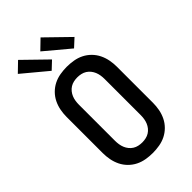

<svg xmlns="http://www.w3.org/2000/svg" viewBox="-291 -1080 1183 1183"><g transform="rotate(-45 300.0 -488.5)"><path d="M300 8Q271 8 241.5 3Q212 -2 186 -15Q160 -28 139 -49Q118 -70 105 -96.5Q92 -123 86.5 -152Q81 -181 81 -210V-525Q81 -554 86.5 -583Q92 -612 105 -638.5Q118 -665 139 -686Q160 -707 186 -720Q212 -733 241.5 -738Q271 -743 300 -743Q329 -743 358.5 -738Q388 -733 414 -720Q440 -707 461 -686Q482 -665 495 -638.5Q508 -612 513.5 -583Q519 -554 519 -525V-210Q519 -181 513.5 -152Q508 -123 495 -96.5Q482 -70 461 -49Q440 -28 414 -15Q388 -2 358.5 3Q329 8 300 8ZM300 -84Q316 -84 332 -87.5Q348 -91 361.5 -99.5Q375 -108 385 -120.5Q395 -133 401 -147.5Q407 -162 409.5 -178Q412 -194 412 -210V-525Q412 -541 409.5 -557Q407 -573 401 -587.5Q395 -602 385 -614.5Q375 -627 361.5 -635.5Q348 -644 332 -647.5Q316 -651 300 -651Q284 -651 268 -647.5Q252 -644 238.5 -635.5Q225 -627 215 -614.5Q205 -602 199 -587.5Q193 -573 190.5 -557Q188 -541 188 -525V-210Q188 -194 190.5 -178Q193 -162 199 -147.5Q205 -133 215 -120.5Q225 -108 238.5 -99.5Q252 -91 268 -87.5Q284 -84 300 -84ZM412 -791 252 -925 314 -985 464 -839ZM217 -791 56 -925 118 -985 268 -839Z"/></g></svg>

Font: Iosevka Etoile Semibold
Style: Regular
Weight: 600
Designer: Belleve Invis
Foundry: Belleve Invis
Version: Version 22.1.2; ttfautohint (v1.8.4)